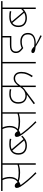

<svg xmlns="http://www.w3.org/2000/svg" viewBox="1318 -1980 769 3444"><g transform="rotate(-90 1702.0 -257.5)"><path d="M496 -596V0H470V-301Q439 -292 405.5 -286.5Q372 -281 326 -281Q292 -281 250 -286Q208 -291 172 -305Q144 -286 105 -271Q152 -205 212 -135Q272 -65 335 -6L316 12Q231 -73 168.5 -149Q106 -225 77 -272Q64 -295 58.5 -311.5Q53 -328 53 -341Q53 -359 64 -368Q75 -377 89 -377Q110 -377 125.5 -364.5Q141 -352 157 -324Q192 -346 208.5 -382.5Q225 -419 225 -468Q225 -499 216.5 -534.5Q208 -570 194 -596H0V-622H611V-596ZM325 -307Q366 -307 402 -311.5Q438 -316 470 -327V-596H222Q234 -574 242.5 -538.5Q251 -503 251 -467Q251 -419 237 -384Q223 -349 195 -323Q221 -316 253.5 -311.5Q286 -307 325 -307Z M596 -622H940V-596H596ZM990 -240Q961 -211 919 -185Q877 -159 810 -159Q740 -159 695 -197.5Q650 -236 650 -313Q650 -391 699.5 -433Q749 -475 835 -475Q870 -475 894.5 -472.5Q919 -470 936 -465L931 -439Q915 -444 892 -446.5Q869 -449 832 -449Q781 -449 747 -433L928 -220Q953 -237 974 -261ZM677 -313Q677 -246 714.5 -215.5Q752 -185 812 -185Q838 -185 861.5 -191Q885 -197 906 -207L724 -421Q677 -386 677 -313Z M1411 -596V0H1385V-301Q1354 -292 1320.5 -286.5Q1287 -281 1241 -281Q1207 -281 1165 -286Q1123 -291 1087 -305Q1059 -286 1020 -271Q1067 -205 1127 -135Q1187 -65 1250 -6L1231 12Q1146 -73 1083.5 -149Q1021 -225 992 -272Q979 -295 973.5 -311.5Q968 -328 968 -341Q968 -359 979 -368Q990 -377 1004 -377Q1025 -377 1040.5 -364.5Q1056 -352 1072 -324Q1107 -346 1123.5 -382.5Q1140 -419 1140 -468Q1140 -499 1131.5 -534.5Q1123 -570 1109 -596H915V-622H1526V-596ZM1240 -307Q1281 -307 1317 -311.5Q1353 -316 1385 -327V-596H1137Q1149 -574 1157.5 -538.5Q1166 -503 1166 -467Q1166 -419 1152 -384Q1138 -349 1110 -323Q1136 -316 1168.5 -311.5Q1201 -307 1240 -307Z M1557 -37 1728 -161Q1719 -160 1709 -160Q1649 -160 1607 -198.5Q1565 -237 1565 -316Q1565 -392 1612 -433.5Q1659 -475 1735 -475Q1788 -475 1826 -465L1821 -439Q1790 -449 1736 -449Q1670 -449 1631 -415Q1592 -381 1592 -316Q1592 -246 1625 -215.5Q1658 -185 1712 -185Q1751 -185 1788.5 -205Q1826 -225 1863 -279V-596H1511V-622H2203V-596H1889V-316Q1919 -356 1950 -376.5Q1981 -397 2020 -397Q2068 -397 2101.5 -362.5Q2135 -328 2135 -257Q2135 -199 2115 -150Q2095 -101 2064 -54L2040 -70Q2071 -114 2089.5 -158.5Q2108 -203 2108 -260Q2108 -313 2085 -342Q2062 -371 2015 -371Q1986 -371 1955 -350.5Q1924 -330 1889 -275V0H1863V-240Q1847 -221 1830.5 -206Q1814 -191 1794 -180L1572 -14Z M2313 -596V0H2287V-596H2188V-622H2428V-596Z M2683 -251Q2652 -251 2622 -245.5Q2592 -240 2563 -224Q2530 -246 2501.5 -277.5Q2473 -309 2473 -356Q2473 -377 2477.5 -391Q2482 -405 2491 -418Q2507 -440 2535 -452Q2563 -464 2623 -464H2753V-596H2413V-622H2900V-596H2779V-438H2617Q2574 -438 2551 -430.5Q2528 -423 2514 -405Q2500 -388 2500 -353Q2500 -320 2522 -293.5Q2544 -267 2566 -253Q2589 -264 2617 -270.5Q2645 -277 2685 -277Q2750 -277 2792 -241Q2834 -205 2834 -141Q2834 -68 2781.5 -34Q2729 0 2649 0Q2640 0 2625 -1Q2662 20 2704 41.5Q2746 63 2791 83L2780 107Q2728 81 2677.5 53Q2627 25 2585 -3Q2556 -5 2530.5 -9.5Q2505 -14 2489 -24Q2473 -34 2473 -51Q2473 -63 2480.5 -71Q2488 -79 2506 -79Q2525 -79 2547 -65Q2569 -51 2590 -28Q2616 -24 2646 -24Q2807 -24 2807 -141Q2807 -181 2789.5 -205Q2772 -229 2744 -240Q2716 -251 2683 -251Z M3404 -596H3289V0H3263V-226Q3238 -201 3198 -180Q3158 -159 3099 -159Q3029 -159 2984 -197.5Q2939 -236 2939 -313Q2939 -391 2988.5 -433Q3038 -475 3124 -475Q3159 -475 3183.5 -472.5Q3208 -470 3225 -465L3220 -439Q3204 -444 3181 -446.5Q3158 -449 3121 -449Q3070 -449 3036 -433L3216 -220Q3241 -237 3263 -261V-596H2885V-622H3404ZM2966 -313Q2966 -246 3003.5 -215.5Q3041 -185 3101 -185Q3150 -185 3195 -208L3013 -421Q2966 -386 2966 -313Z"/></g></svg>

Font: Noto Sans Thin
Style: Regular
Weight: 100
Designer: Monotype Design Team
Foundry: Monotype Imaging Inc.
Version: Version 2.007